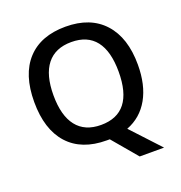

<svg xmlns="http://www.w3.org/2000/svg" viewBox="-146 -801 1026 1086"><g transform="rotate(-20 367.0 -258.0)"><path d="M367 -83.9Q562.7 -83.9 562.7 -333.7Q562.7 -456.5 513.7 -519.5Q464.6 -582.4 367.5 -582.4Q270.5 -582.4 220.4 -519.2Q170.4 -456 170.4 -333.4Q170.4 -210.8 220.2 -147.4Q270 -83.9 367 -83.9ZM678.5 -333.7Q678.5 -211.8 632.2 -129.4Q585.9 -47 498 -13.1L657.2 158.2H510.6L384.7 9.1H367Q216.4 9.1 135.5 -80.4Q55.1 -169.9 55.1 -334.7Q55.1 -499.5 136 -587.5Q216.9 -675.4 366.3 -675.4Q515.7 -675.4 597.1 -585.7Q678.5 -496 678.5 -333.7Z"/></g></svg>

Font: Khula SemiBold
Style: Regular
Weight: 600
Designer: Erin McLaughlin, Steve Matteson
Version: Version 1.002;PS 1.0;hotconv 1.0.72;makeotf.lib2.5.5900; ttf